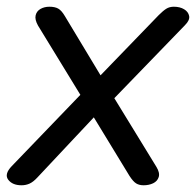

<svg xmlns="http://www.w3.org/2000/svg" viewBox="-23 -536 583 571"><path d="M442 -40Q453 -22 449 -9.5Q445 3 432.5 9Q420 15 404 15Q391 15 382 9.5Q373 4 362 -13L256 -187L88 -8Q76 5 65 10Q54 15 41 15Q14 15 1.5 -1.5Q-11 -18 12 -42L216 -254L90 -460Q80 -478 83 -490.5Q86 -503 97.5 -509.5Q109 -516 124 -516Q140 -516 150 -510.5Q160 -505 170 -488L276 -312L449 -491Q462 -504 471.5 -510Q481 -516 494 -516Q512 -516 524.5 -508.5Q537 -501 539.5 -488.5Q542 -476 527 -461L317 -244Z"/></svg>

Font: Playwrite DE VA
Style: Regular
Weight: 400
Designer: Veronika Burian, José Scaglione
Foundry: TypeTogether
Version: Version 1.002